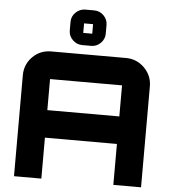

<svg xmlns="http://www.w3.org/2000/svg" viewBox="-62 -1028 961 1084"><g transform="rotate(5 418.0 -486.0)"><path d="M206 -720H629Q691 -720 734.5 -676.5Q778 -633 778 -572V0H621V-232H213V0H58V-572Q58 -634 101 -677Q144 -720 206 -720ZM213 -388H621V-564H213ZM377 -972H428Q459 -972 481.5 -949.5Q504 -927 504 -896V-847Q504 -816 481.5 -793.5Q459 -771 428 -771H377Q346 -771 323 -793.5Q300 -816 300 -847V-896Q300 -927 323 -949.5Q346 -972 377 -972ZM377 -894V-840H428V-894Z"/></g></svg>

Font: Orbitron
Style: Black
Weight: 900
Designer: Matt McInerney
Foundry: Matt McInerney
Version: 1.000